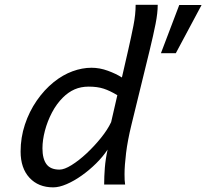

<svg xmlns="http://www.w3.org/2000/svg" viewBox="-20 -787 880 819"><path d="M558.6 -766.6H652.8Q652.8 -731.9 643.6 -685.1Q634.3 -638.2 618.7 -573.7L540.5 -253.9Q524.4 -188 517.8 -134.3Q511.2 -80.6 511.2 -43.9Q511.2 -30.3 511.7 -19.3Q512.2 -8.3 513.7 0H424.3Q424.3 -34.2 427.2 -71.5Q430.2 -108.9 439 -148.9Q419.4 -119.1 390.4 -90.3Q361.3 -61.5 328.6 -38.3Q295.9 -15.1 264.2 -1.5Q232.4 12.2 207 12.2Q143.6 12.2 105.7 -28.8Q67.9 -69.8 67.9 -140.6Q67.9 -200.2 86.2 -255.6Q104.5 -311 136.7 -357.7Q168.9 -404.3 209.5 -437Q248 -467.8 289.3 -482.9Q330.6 -498 370.6 -498Q405.3 -498 440.4 -485.1Q475.6 -472.2 500 -456.5L526.9 -573.7Q539.6 -629.4 549.1 -677.2Q558.6 -725.1 558.6 -766.6ZM454.1 -266.1 480.5 -380.9Q449.2 -399.9 422.4 -408.7Q395.5 -417.5 358.4 -417.5Q325.2 -417.5 298.3 -405.8Q271.5 -394 248.5 -371.1Q221.2 -344.2 201.7 -306.9Q182.1 -269.5 171.6 -229.5Q161.1 -189.5 161.1 -154.3Q161.1 -109.9 178.2 -86.7Q195.3 -63.5 233.9 -63.5Q254.4 -63.5 285.4 -82.8Q316.4 -102.1 349.4 -132.8Q382.3 -163.6 410.6 -198.7Q439 -233.9 454.1 -266.1ZM744.6 -765.6H839.8L730 -560.1H666.5Z"/></svg>

Font: Andika
Style: Italic
Weight: 400
Italic angle: -14°
Designer: Victor Gaultney, Annie Olsen, Julie Remington, Don Collingsworth, Eric Hays, Becca Hirsbrunner
Foundry: SIL International
Version: Version 6.101